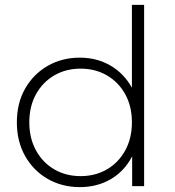

<svg xmlns="http://www.w3.org/2000/svg" viewBox="-20 -762 715 786"><path d="M307 4Q234 4 175.5 -29.5Q117 -63 83 -123Q49 -183 49 -261Q49 -340 83 -399.5Q117 -459 175.5 -492.5Q234 -526 307 -526Q376 -526 431.5 -494Q487 -462 520 -403Q520 -403 520 -402V-742H570V0H521V-123Q521 -122 520 -120Q488 -60 432.5 -28Q377 4 307 4ZM310 -41Q370 -41 417.5 -68.5Q465 -96 492.5 -146Q520 -196 520 -261Q520 -327 492.5 -376.5Q465 -426 417.5 -453.5Q370 -481 310 -481Q250 -481 202.5 -453.5Q155 -426 127.5 -376.5Q100 -327 100 -261Q100 -196 127.5 -146Q155 -96 202.5 -68.5Q250 -41 310 -41Z"/></svg>

Font: Montserrat Z Light
Style: Regular
Weight: 300
Designer: Julieta Ulanovsky
Foundry: Julieta Ulanovsky
Version: Version 8.000